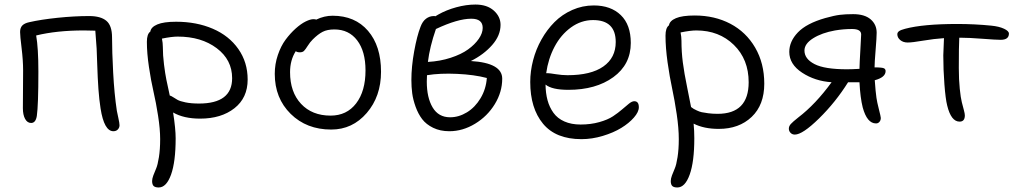

<svg xmlns="http://www.w3.org/2000/svg" viewBox="-20 -559 4441 840"><path d="M476.1 15.1Q435.5 15.1 419.9 -85Q414.1 -121.6 410.6 -169.4Q407.2 -217.3 405.3 -278.3Q403.3 -339.4 402.8 -346.2Q400.4 -383.8 397 -424.8L347.2 -425.8Q228 -425.8 138.2 -403.8Q147.9 -349.6 147.9 -245.1Q147.9 -98.6 141.1 -51.8Q136.2 -21 116.2 -21Q99.6 -21 89.8 -38.8Q80.1 -56.6 80.1 -85.9Q80.1 -106.4 80.6 -166Q81.1 -225.6 81.1 -252Q81.1 -294.4 74.5 -348.4Q67.9 -402.3 67.9 -418.9Q67.9 -437.5 77.6 -447.5Q87.4 -457.5 107.9 -461.9Q159.2 -473.6 232.2 -481.2Q305.2 -488.8 370.1 -488.8Q420.4 -488.8 445.3 -468Q470.2 -447.3 470.2 -395Q470.2 -335 475.1 -241.7Q480 -148.4 491.2 -74.2Q492.2 -67.9 497.6 -43.9Q502.9 -20 502.9 -11.2Q502.9 -0.5 495.6 7.3Q488.3 15.1 476.1 15.1Z M674.3 261.2Q659.2 261.2 652.3 254.9Q645.5 248.5 645.5 232.9Q645.5 222.7 650.9 208.3Q656.2 193.8 663.1 178.2Q669.9 162.6 675.3 128.4Q680.7 94.2 680.7 49.8Q680.7 5.4 671.6 -52.5Q662.6 -110.4 651.6 -158Q640.6 -205.6 631.6 -266.1Q622.6 -326.7 622.6 -376Q622.6 -410.2 637.7 -420.9Q640.6 -440.4 668.2 -452.1Q695.8 -463.9 750.5 -463.9Q839.8 -463.9 910.9 -433.3Q981.9 -402.8 1022.7 -344.7Q1063.5 -286.6 1063.5 -210.9Q1063.5 -130.9 1005.6 -85.4Q947.8 -40 855.5 -40Q783.7 -40 737.3 -66.9Q748.5 4.4 748.5 45.9Q748.5 148.9 728.3 205.1Q708 261.2 674.3 261.2ZM692.4 -354Q692.4 -317.4 697.5 -276.9Q702.6 -236.3 707.8 -210.7Q712.9 -185.1 722.7 -141.1Q728 -140.1 737.3 -134Q746.6 -127.9 756.8 -122.1Q767.1 -116.2 791.7 -111.1Q816.4 -106 850.6 -106Q995.6 -106 995.6 -216.8Q995.6 -297.4 928.2 -348.1Q860.8 -398.9 757.3 -398.9Q731.4 -398.9 688.5 -390.1Q692.4 -370.6 692.4 -354Z M1429.2 7.8Q1321.3 7.8 1251.7 -60.8Q1182.1 -129.4 1182.1 -235.8Q1182.1 -278.8 1195.6 -318.4Q1209 -357.9 1229.5 -385.5Q1250 -413.1 1273.4 -434.1Q1296.9 -455.1 1317.4 -465.1Q1337.9 -475.1 1351.1 -475.1Q1360.4 -475.1 1363.3 -473.1Q1398.4 -490.2 1435.1 -490.2Q1533.2 -490.2 1590.1 -424.1Q1647 -357.9 1647 -245.1Q1647 -137.2 1584.5 -64.7Q1522 7.8 1429.2 7.8ZM1249 -243.2Q1249 -156.2 1297.1 -104.7Q1345.2 -53.2 1426.3 -53.2Q1497.1 -53.2 1538.1 -106.7Q1579.1 -160.2 1579.1 -251Q1579.1 -334.5 1542.7 -382.3Q1506.3 -430.2 1442.9 -430.2Q1411.6 -430.2 1391.4 -419.7Q1371.1 -409.2 1348.1 -386.2Q1335.9 -374 1326.2 -358.4Q1316.4 -342.8 1310.1 -336.4Q1303.7 -330.1 1292 -330.1Q1280.3 -330.1 1273.9 -335Q1249 -295.9 1249 -243.2Z M1945.8 15.1Q1905.8 15.1 1875.2 0.2Q1844.7 -14.6 1827.1 -37.6Q1809.6 -60.5 1798.3 -91.8Q1787.1 -123 1783.4 -150.9Q1779.8 -178.7 1779.8 -209Q1779.8 -267.1 1792 -334.5Q1804.2 -401.9 1819.8 -441.9Q1828.6 -465.8 1844 -477.3Q1859.4 -488.8 1877.9 -488.8Q1882.8 -488.8 1884.8 -487.8Q1889.6 -491.2 1897 -495.1Q1932.1 -515.1 1975.8 -527.1Q2019.5 -539.1 2060.1 -539.1Q2110.8 -539.1 2140.4 -512.7Q2169.9 -486.3 2169.9 -450.2Q2169.9 -403.8 2133.3 -362.1Q2096.7 -320.3 2040 -292Q2177.2 -283.7 2177.2 -214.8Q2177.2 -156.7 2144.8 -103.5Q2112.3 -50.3 2058.3 -17.6Q2004.4 15.1 1945.8 15.1ZM2042 -477.1Q1982.4 -477.1 1887.2 -432.1Q1859.9 -353.5 1852.1 -288.1Q1905.3 -291 1951.7 -306.2Q1998 -321.3 2027.8 -342.8Q2057.6 -364.3 2074.7 -389.2Q2091.8 -414.1 2091.8 -437Q2091.8 -477.1 2042 -477.1ZM1847.2 -202.1Q1847.2 -131.8 1872.8 -88.9Q1898.4 -45.9 1949.2 -45.9Q1987.3 -45.9 2022.9 -67.6Q2058.6 -89.4 2082.5 -129.4Q2106.4 -169.4 2109.9 -217.8Q2054.7 -232.4 1980 -235.8Q1905.3 -239.3 1848.1 -230Q1847.2 -221.2 1847.2 -202.1Z M2523.9 49.8Q2411.6 49.8 2355.7 -17.8Q2299.8 -85.4 2299.8 -200.2Q2299.8 -247.6 2312.3 -295.4Q2324.7 -343.3 2348.9 -386.2Q2373 -429.2 2406 -462.4Q2439 -495.6 2483.6 -515.4Q2528.3 -535.2 2577.6 -535.2Q2652.3 -535.2 2696 -492.9Q2739.7 -450.7 2739.7 -371.1Q2739.7 -276.9 2663.3 -221.4Q2586.9 -166 2466.8 -166Q2394.5 -166 2366.7 -189Q2367.2 -150.9 2375.5 -120.4Q2383.8 -89.8 2401.4 -65.4Q2418.9 -41 2449.2 -27.6Q2479.5 -14.2 2520 -14.2Q2564.5 -14.2 2601.8 -24.7Q2639.2 -35.2 2661.9 -50.3Q2684.6 -65.4 2701.7 -80.3Q2718.8 -95.2 2731.9 -105.7Q2745.1 -116.2 2754.9 -116.2Q2774.9 -116.2 2774.9 -89.8Q2774.9 -69.3 2753.4 -44.7Q2731.9 -20 2698 0.7Q2664.1 21.5 2617.2 35.6Q2570.3 49.8 2523.9 49.8ZM2377 -238.8Q2384.3 -238.8 2411.6 -234.4Q2439 -230 2462.9 -230Q2565.4 -230 2619.6 -268.1Q2673.8 -306.2 2673.8 -375Q2673.8 -471.2 2574.7 -471.2Q2522.5 -471.2 2478 -439Q2433.6 -406.7 2406 -354.2Q2378.4 -301.8 2369.6 -238.8Z M2943.4 261.2Q2928.2 261.2 2921.4 254.9Q2914.6 248.5 2914.6 232.9Q2914.6 222.7 2919.9 208.3Q2925.3 193.8 2932.1 178.2Q2939 162.6 2944.3 128.4Q2949.7 94.2 2949.7 49.8Q2949.7 2.4 2940.7 -59.1Q2931.6 -120.6 2920.7 -171.4Q2909.7 -222.2 2900.6 -286.4Q2891.6 -350.6 2891.6 -402.8Q2891.6 -437.5 2906.7 -448.2Q2909.7 -467.8 2937.3 -479.5Q2964.8 -491.2 3019.5 -491.2Q3106.4 -491.2 3175.3 -455.1Q3244.1 -418.9 3283.9 -350.6Q3323.7 -282.2 3323.7 -192.9Q3323.7 -100.1 3268.6 -47.6Q3213.4 4.9 3124.5 4.9Q3059.6 4.9 3014.6 -18.1Q3017.6 13.2 3017.6 45.9Q3017.6 148.9 2997.3 205.1Q2977.1 261.2 2943.4 261.2ZM2961.4 -380.9Q2961.4 -332 2967.3 -286.4Q2973.1 -240.7 2986.8 -174.3Q3000.5 -107.9 3003.4 -90.8Q3012.2 -84.5 3014.4 -83Q3016.6 -81.5 3028.3 -75.9Q3040 -70.3 3050 -68.1Q3060.1 -65.9 3078.6 -63.5Q3097.2 -61 3119.6 -61Q3255.4 -61 3255.4 -199.2Q3255.4 -299.3 3190.7 -362.5Q3126 -425.8 3026.4 -425.8Q3000.5 -425.8 2957.5 -417Q2961.4 -397.5 2961.4 -380.9Z M3457.5 29.8Q3445.8 29.8 3438.5 22Q3431.2 14.2 3431.2 3.9Q3431.2 -6.8 3439.7 -16.4Q3448.2 -25.9 3472.2 -44.9Q3548.3 -103 3618.2 -199.2Q3545.4 -204.1 3489.3 -241Q3433.1 -277.8 3433.1 -332Q3433.1 -377.9 3470.7 -417.2Q3508.3 -456.5 3590.3 -480Q3630.4 -491.2 3654.5 -494.1Q3678.7 -497.1 3712.4 -497.1Q3762.7 -497.1 3789.1 -474.4Q3815.4 -451.7 3815.4 -416Q3815.4 -396 3810.8 -340.1Q3806.2 -284.2 3806.2 -264.2Q3840.8 -264.2 3848.1 -259.8Q3854.5 -255.9 3854.5 -248Q3854.5 -220.7 3807.1 -208Q3810.5 -158.2 3814.5 -130.9Q3816.9 -113.3 3825.2 -80.8Q3833.5 -48.3 3833.5 -43Q3833.5 -32.7 3827.6 -25.9Q3821.8 -19 3812.5 -19Q3773.4 -19 3754.4 -88.9Q3743.7 -131.3 3740.2 -199.2H3719.2H3690.4Q3635.7 -111.8 3563.5 -41Q3491.2 29.8 3457.5 29.8ZM3499.5 -337.9Q3499.5 -301.3 3543.5 -278.6Q3587.4 -255.9 3685.5 -255.9Q3706.1 -255.9 3740.2 -257.8Q3740.7 -285.2 3744.1 -341.1Q3747.6 -397 3747.6 -408.2Q3747.6 -432.1 3707.5 -432.1Q3670.9 -432.1 3633.3 -425.8Q3575.7 -415.5 3537.6 -391.6Q3499.5 -367.7 3499.5 -337.9Z M4178.2 -26.9Q4141.1 -26.9 4124 -97.2Q4116.7 -126 4111.8 -190.2Q4106.9 -254.4 4106.9 -316.9Q4106.9 -332 4109.9 -392.1Q4065.9 -389.2 4018.3 -381.1Q3970.7 -373 3951.2 -373Q3931.2 -373 3918.5 -383.8Q3905.8 -394.5 3905.8 -409.2Q3905.8 -417 3913.3 -422.6Q3920.9 -428.2 3939.9 -433.1Q4019 -454.1 4168 -454.1Q4244.1 -454.1 4316.9 -446.8Q4351.1 -443.4 4372.6 -433.3Q4394 -423.3 4394 -412.1Q4394 -384.8 4357.9 -384.8Q4337.4 -384.8 4278.1 -389.4Q4218.8 -394 4183.1 -394H4176.8Q4174.8 -357.9 4174.8 -261.2Q4174.8 -210.4 4179 -170.4Q4183.1 -130.4 4188 -111.6Q4192.9 -92.8 4197 -77.1Q4201.2 -61.5 4201.2 -54.2Q4201.2 -26.9 4178.2 -26.9Z"/></svg>

Font: Shantell Sans Irregular
Style: Regular
Weight: 300
Designer: Stephen Nixon, Anya Danilova, Shantell Martin
Foundry: Arrow Type
Version: Version 1.006;[9816181b4]